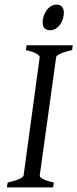

<svg xmlns="http://www.w3.org/2000/svg" viewBox="-20 -811 335 831"><path d="M292 -594.2Q261.2 -587.4 242.7 -579.1Q224.1 -570.8 223.1 -564L151.9 -50.8Q150.9 -44.9 166 -36.4Q181.2 -27.8 212.9 -21L210 0H9.8L13.2 -21Q43.9 -27.8 62.3 -35.9Q80.6 -43.9 82 -50.8L151.9 -564Q152.8 -569.8 137.7 -578.6Q122.6 -587.4 91.8 -594.2L95.2 -615.2H294.9ZM256.3 -756.3Q256.3 -742.7 252.2 -729.2Q248 -715.8 240.2 -704.8Q232.4 -693.8 221.2 -687Q210 -680.2 196.3 -680.2Q181.2 -680.2 172.9 -689Q164.6 -697.8 164.6 -714.4Q164.6 -727.5 168.9 -741Q173.3 -754.4 181.2 -765.6Q189 -776.9 200 -783.9Q210.9 -791 224.6 -791Q239.7 -791 248 -782Q256.3 -772.9 256.3 -756.3Z"/></svg>

Font: Gentium Plus
Style: Italic
Weight: 400
Italic angle: -8°
Designer: J. Victor Gaultney, Annie Olsen, Iska Routamaa
Foundry: SIL International
Version: Version 1.510